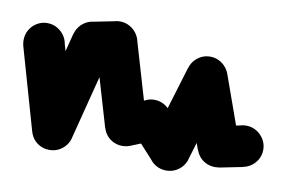

<svg xmlns="http://www.w3.org/2000/svg" viewBox="-103 -620 1207 809"><g transform="rotate(10 500.5 -215.5)"><path d="M-37 -360Q-37 -336 -25.5 -316Q-14 -296 6 -284.5Q26 -273 50 -273Q74 -273 94 -284.5Q114 -296 126 -316Q138 -336 138 -360Q138 -384 126 -404Q114 -424 94 -436Q74 -448 50 -448Q26 -448 6 -436Q-14 -424 -25.5 -404Q-37 -384 -37 -360Z M134 -384 -34 -336 66 14 234 -34Z M63 -10Q63 14 74.5 34Q86 54 106 65.5Q126 77 150 77Q174 77 194 65.5Q214 54 226 34Q238 14 238 -10Q238 -34 226 -54Q214 -74 194 -86Q174 -98 150 -98Q126 -98 106 -86Q86 -74 74.5 -54Q63 -34 63 -10Z M65 -32 235 12 335 -378 165 -422Z M163 -400Q163 -376 174.5 -356Q186 -336 206 -324.5Q226 -313 250 -313Q274 -313 294 -324.5Q314 -336 326 -356Q338 -376 338 -400Q338 -424 326 -444Q314 -464 294 -476Q274 -488 250 -488Q226 -488 206 -476Q186 -464 174.5 -444Q163 -424 163 -400Z M233 -486 267 -314 367 -334 333 -506Z M263 -420Q263 -396 274.5 -376Q286 -356 306 -344.5Q326 -333 350 -333Q374 -333 394 -344.5Q414 -356 426 -376Q438 -396 438 -420Q438 -444 426 -464Q414 -484 394 -496Q374 -508 350 -508Q326 -508 306 -496Q286 -484 274.5 -464Q263 -444 263 -420Z M434 -445 266 -395 366 -55 534 -105Z M363 -80Q363 -56 374.5 -36Q386 -16 406 -4.5Q426 7 450 7Q474 7 494 -4.5Q514 -16 526 -36Q538 -56 538 -80Q538 -104 526 -124Q514 -144 494 -156Q474 -168 450 -168Q426 -168 406 -156Q386 -144 374.5 -124Q363 -104 363 -80Z M418 -161 482 1 582 -39 518 -201Z M463 -120Q463 -96 474.5 -76Q486 -56 506 -44.5Q526 -33 550 -33Q574 -33 594 -44.5Q614 -56 626 -76Q638 -96 638 -120Q638 -144 626 -164Q614 -184 594 -196Q574 -208 550 -208Q526 -208 506 -196Q486 -184 474.5 -164Q463 -144 463 -120Z M614 -179 486 -61 586 49 714 -69Z M563 -10Q563 14 574.5 34Q586 54 606 65.5Q626 77 650 77Q674 77 694 65.5Q714 54 726 34Q738 14 738 -10Q738 -34 726 -54Q714 -74 694 -86Q674 -98 650 -98Q626 -98 606 -86Q586 -74 574.5 -54Q563 -34 563 -10Z M566 -35 734 15 834 -315 666 -365Z M663 -340Q663 -316 674.5 -296Q686 -276 706 -264.5Q726 -253 750 -253Q774 -253 794 -264.5Q814 -276 826 -296Q838 -316 838 -340Q838 -364 826 -384Q814 -404 794 -416Q774 -428 750 -428Q726 -428 706 -416Q686 -404 674.5 -384Q663 -364 663 -340Z M833 -369 667 -311 767 -31 933 -89Z M763 -60Q763 -36 774.5 -16Q786 4 806 15.5Q826 27 850 27Q874 27 894 15.5Q914 4 926 -16Q938 -36 938 -60Q938 -84 926 -104Q914 -124 894 -136Q874 -148 850 -148Q826 -148 806 -136Q786 -124 774.5 -104Q763 -84 763 -60Z M833 -146 867 26 967 6 933 -166Z M863 -80Q863 -56 874.5 -36Q886 -16 906 -4.5Q926 7 950 7Q974 7 994 -4.5Q1014 -16 1026 -36Q1038 -56 1038 -80Q1038 -104 1026 -124Q1014 -144 994 -156Q974 -168 950 -168Q926 -168 906 -156Q886 -144 874.5 -124Q863 -104 863 -80Z"/></g></svg>

Font: Linefont
Style: Bold
Weight: 700
Monospace: yes
Version: Version 3.002;gftools[0.9.33]